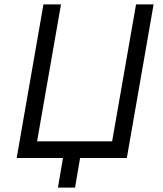

<svg xmlns="http://www.w3.org/2000/svg" viewBox="-20 -720 744 875"><path d="M680 -700H600L491 -76H149L258 -700H178L56 0H267L244 135H322L345 0H558Z"/></svg>

Font: Fixel Display 20240404
Style: Italic
Weight: 400
Italic angle: -10°
Designer: AlfaBravo + MacPaw
Foundry: Kyrylo Tkachov, Marchela Mozhyna, Serhii Makarenko, Maria Weinstein, Zakhar Kryvoshyya
Version: Version 1.211;Glyphs 3.2 (3225)